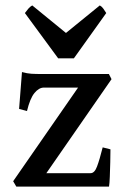

<svg xmlns="http://www.w3.org/2000/svg" viewBox="-20 -692 457 712"><path d="M389.6 -138.2Q389.6 -119.6 388.9 -90.8Q388.2 -62 387.2 -36.4Q386.2 -10.7 384.3 0H40.5L28.8 -20L269.5 -367.2H142.6Q124.5 -367.2 107.9 -347.2Q91.3 -327.1 80.1 -280.3L50.8 -288.1L61.5 -424.8Q81.1 -419.4 96.2 -418.5Q111.3 -417.5 140.1 -417.5H383.8L393.6 -398.4L151.9 -49.8H315.9Q330.6 -49.8 339.8 -74.5Q349.1 -99.1 360.8 -145.5ZM253.9 -475.6H195.8L72.3 -643.6Q78.6 -652.3 85.4 -660.2Q92.3 -668 99.6 -671.9L224.6 -569.8L350.1 -671.9Q357.4 -668 363 -660.2Q368.7 -652.3 374 -643.6Z"/></svg>

Font: Dai Banna SIL Medium
Style: Regular
Weight: 500
Designer: Victor Gaultney
Foundry: SIL International
Version: Version 4.000